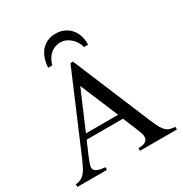

<svg xmlns="http://www.w3.org/2000/svg" viewBox="-199 -1027 1117 1175"><g transform="rotate(-30 359.5 -439.5)"><path d="M450.2 0V-18.6Q484.9 -19 499.5 -28.6Q514.2 -38.1 516.6 -53.2Q519 -68.4 512.5 -87.6Q505.9 -106.9 497.6 -127L458 -222.2H201.2L156.2 -116.7Q147 -94.2 142.1 -77.1Q137.2 -60.1 142.3 -47.9Q147.5 -35.6 164.8 -28.6Q182.1 -21.5 216.8 -18.6V0H7.3V-18.6Q28.3 -20 43.9 -27.6Q59.6 -35.2 72 -49.3Q84.5 -63.5 95.2 -84.2Q106 -105 117.7 -131.8L350.1 -677.7H367.7L597.7 -127Q612.3 -92.3 624 -71.5Q635.7 -50.8 648.2 -39.6Q660.6 -28.3 675.5 -24.2Q690.4 -20 710.9 -18.6V0ZM332 -526.4 216.8 -257.8H444.3ZM470.7 -721.2Q466.3 -741.7 455.3 -759.3Q444.3 -776.9 429.2 -790Q414.1 -803.2 396.5 -810.8Q378.9 -818.4 360.8 -818.4Q337.9 -818.4 319.1 -811Q300.3 -803.7 285.9 -790.5Q271.5 -777.3 261.7 -759.5Q252 -741.7 247.1 -721.2H217.3Q219.2 -753.9 228.8 -782.7Q238.3 -811.5 255.9 -833Q273.4 -854.5 299.3 -866.9Q325.2 -879.4 360.8 -879.4Q394.5 -879.4 420.9 -866.9Q447.3 -854.5 465.3 -833Q483.4 -811.5 492.2 -782.7Q501 -753.9 500 -721.2Z"/></g></svg>

Font: Doulos SIL Afr
Style: Regular
Weight: 400
Designer: Walt Agee, Victor Gaultney, Peter Martin, Debbi Hosken, Becca Hirsbrunner
Foundry: SIL International
Version: Version 5.000